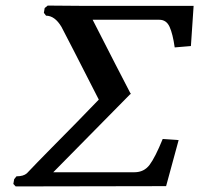

<svg xmlns="http://www.w3.org/2000/svg" viewBox="-20 -667 714 688"><path d="M673.8 -646 664.1 -502 606 -497.1Q599.1 -545.9 587.6 -571Q576.2 -596.2 550.8 -596.2H312Q404.8 -414.1 448.2 -331.1L449.2 -333V-328.1L448.7 -329.1Q448.2 -330.1 448.2 -331.1L170.9 -49.8H461.9Q496.1 -49.8 516.1 -76.4Q536.1 -103 563 -168.9L620.1 -165L575.2 0L36.1 1L27.8 -7.8L30.8 -24.9L39.1 -35.2Q64 -35.2 76.2 -45.9Q113.3 -85 157.2 -129.4Q201.2 -173.8 253.2 -226.8Q305.2 -279.8 334 -310.1Q221.2 -531.2 200.2 -570.8Q176.3 -610.8 145 -610.8L137.2 -621.1L140.1 -638.2L150.9 -647L274.9 -646Z"/></svg>

Font: Linux Libertine
Style: Semibold Italic
Weight: 600
Italic angle: -11.5°
Designer: Philipp H. Poll
Foundry: Philipp H. Poll
Version: Version 5.1.2 ; ttfautohint (v0.9)